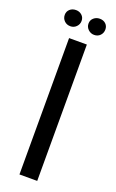

<svg xmlns="http://www.w3.org/2000/svg" viewBox="-141 -745 473 782"><g transform="rotate(20 95.5 -354.0)"><path d="M57 0V-591H134V0ZM45 -638Q29 -638 18.5 -648.5Q8 -659 8 -674Q8 -689 18.5 -698.5Q29 -708 45 -708Q60 -708 70.5 -698.5Q81 -689 81 -674Q81 -659 70.5 -648.5Q60 -638 45 -638ZM148 -638Q133 -638 122 -648.5Q111 -659 111 -674Q111 -689 122 -698.5Q133 -708 148 -708Q164 -708 174 -698.5Q184 -689 184 -674Q184 -659 174 -648.5Q164 -638 148 -638Z"/></g></svg>

Font: Alumni Sans Medium
Style: Regular
Weight: 500
Designer: Robert E. Leuschke
Foundry: Robert E. Leuschke
Version: Version 1.018